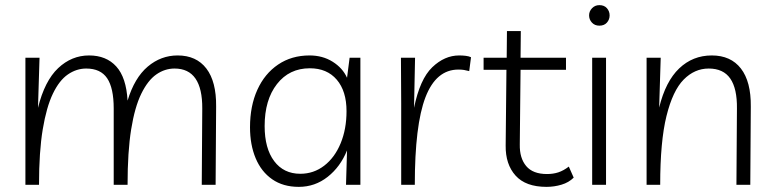

<svg xmlns="http://www.w3.org/2000/svg" viewBox="-20 -720 3019 748"><path d="M79 0V-495H134L128 -300Q154 -405 206.5 -454.5Q259 -504 327 -504Q394 -504 433 -461Q472 -418 477 -328Q504 -417 555.5 -460.5Q607 -504 672 -504Q745 -504 784 -453Q823 -402 822 -305L820 0H766L768 -297Q769 -453 660 -453Q622 -453 589 -430Q556 -407 530.5 -355Q505 -303 491 -216Q477 -129 477 0H423V-297Q423 -377 397.5 -415Q372 -453 316 -453Q278 -453 244.5 -430Q211 -407 186 -355Q161 -303 146.5 -216Q132 -129 132 0Z M1384 -495V0H1328L1332 -134Q1306 -70 1256.5 -31Q1207 8 1144 8Q1083 8 1040.5 -21.5Q998 -51 976 -103.5Q954 -156 954 -224Q954 -307 982.5 -370Q1011 -433 1063.5 -468.5Q1116 -504 1186 -504Q1237 -504 1276 -479.5Q1315 -455 1332 -417L1342 -495ZM1187 -454Q1107 -454 1059 -392.5Q1011 -331 1011 -229Q1011 -142 1048 -92.5Q1085 -43 1150 -43Q1202 -43 1243 -74.5Q1284 -106 1307 -161.5Q1330 -217 1330 -287Q1330 -365 1292 -409.5Q1254 -454 1187 -454Z M1808 -443Q1797 -446 1787.5 -447.5Q1778 -449 1766 -449Q1679 -449 1637.5 -341Q1596 -233 1596 0H1543V-317L1542 -495H1597L1593 -300Q1616 -412 1664 -458Q1712 -504 1769 -504Q1782 -504 1794.5 -502.5Q1807 -501 1815 -497Z M2109 8Q2028 8 1988.5 -36Q1949 -80 1950 -153L1953 -448H1864V-495H1954L1955 -599H2009L2008 -495H2185V-448H2008L2005 -157Q2004 -104 2030 -73Q2056 -42 2111 -42Q2135 -42 2155 -48.5Q2175 -55 2196 -71L2215 -28Q2196 -9 2167.5 -0.5Q2139 8 2109 8Z M2341 -495V0H2287V-495ZM2315 -620Q2297 -620 2286 -632Q2275 -644 2275 -660Q2275 -676 2286.5 -688Q2298 -700 2315 -700Q2334 -700 2344.5 -688Q2355 -676 2355 -660Q2355 -644 2344.5 -632Q2334 -620 2315 -620Z M2499 0V-495H2554L2548 -301Q2573 -403 2626 -453.5Q2679 -504 2753 -504Q2827 -504 2866.5 -453Q2906 -402 2905 -305L2903 0H2849L2851 -297Q2852 -375 2825 -414Q2798 -453 2741 -453Q2686 -453 2643.5 -410Q2601 -367 2576.5 -268Q2552 -169 2552 0Z"/></svg>

Font: Livvic Light
Style: Regular
Weight: 300
Designer: Jacques Le Bailly, Baron von Fonthausen
Version: Version 1.001; ttfautohint (v1.8.2)